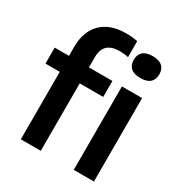

<svg xmlns="http://www.w3.org/2000/svg" viewBox="-188 -953 1025 1087"><g transform="rotate(30 324.0 -409.0)"><path d="M105 0V-441H11.5V-545.5H105V-604Q105 -705.5 162 -761.8Q219 -818 323 -818Q343 -818 361.8 -816.2Q380.5 -814.5 398 -810.5V-706.5Q371.5 -712.5 341.5 -712.5Q289 -712.5 262.2 -688Q235.5 -663.5 235.5 -611V-545.5H389V-441H235.5V0ZM517 -638.5Q475 -638.5 454.2 -657.2Q433.5 -676 433.5 -710Q433.5 -744 454.2 -762.8Q475 -781.5 517 -781.5Q559 -781.5 579.8 -762.8Q600.5 -744 600.5 -710Q600.5 -676 579.8 -657.2Q559 -638.5 517 -638.5ZM451 0V-545.5H583V0Z"/></g></svg>

Font: Encode Sans SmBold
Style: Regular
Weight: 600
Designer: Multiple Designers
Foundry: Impallari Type
Version: Version 3.002; ttfautohint (v1.8.3) -l 8 -r 50 -G 200 -x 14 